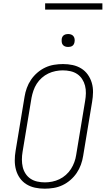

<svg xmlns="http://www.w3.org/2000/svg" viewBox="-20 -1129 640 1157"><path d="M249 8Q219 8 191 2Q163 -4 139.5 -18.5Q116 -33 100 -55.5Q84 -78 76.5 -105Q69 -132 69 -161.5Q69 -191 74 -220L128 -546Q132 -572 141.5 -598.5Q151 -625 167 -648.5Q183 -672 205 -691Q227 -710 252.5 -722Q278 -734 305.5 -738.5Q333 -743 360 -743Q390 -743 418 -737Q446 -731 469.5 -716.5Q493 -702 509 -679.5Q525 -657 533 -630Q541 -603 540.5 -573.5Q540 -544 535 -515L481 -189Q477 -163 467.5 -136.5Q458 -110 442 -86.5Q426 -63 404 -44Q382 -25 356.5 -13Q331 -1 303.5 3.5Q276 8 249 8ZM251 -30Q272 -30 294.5 -34.5Q317 -39 338 -49Q359 -59 377 -75Q395 -91 407.5 -110.5Q420 -130 428 -152Q436 -174 439 -195L493 -521Q497 -544 497.5 -567.5Q498 -591 492.5 -612.5Q487 -634 475 -652.5Q463 -671 445 -683Q427 -695 404.5 -700Q382 -705 358 -705Q337 -705 314.5 -700.5Q292 -696 271 -686Q250 -676 232 -660Q214 -644 201.5 -624.5Q189 -605 181.5 -583Q174 -561 170 -540L116 -214Q112 -191 112 -167.5Q112 -144 117 -122.5Q122 -101 134 -82.5Q146 -64 164 -52Q182 -40 204.5 -35Q227 -30 251 -30ZM391 -846Q381 -846 372.5 -849Q364 -852 358.5 -859Q353 -866 352 -875.5Q351 -885 352 -895Q353 -901 356 -907Q359 -913 365 -917Q371 -921 377.5 -922.5Q384 -924 390 -924Q400 -924 408.5 -921Q417 -918 422.5 -911Q428 -904 429.5 -894.5Q431 -885 429 -875Q428 -869 425 -863Q422 -857 416.5 -853Q411 -849 404 -847.5Q397 -846 391 -846ZM252 -1071V-1109H597V-1071Z"/></svg>

Font: Iosevka Etoile Extralight
Style: Italic
Weight: 200
Italic angle: -9°
Designer: Belleve Invis
Foundry: Belleve Invis
Version: Version 22.1.2; ttfautohint (v1.8.4)